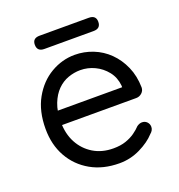

<svg xmlns="http://www.w3.org/2000/svg" viewBox="-124 -771 822 884"><g transform="rotate(-20 286.5 -329.0)"><path d="M313 10Q233 10 173 -24Q113 -58 79.5 -117.5Q46 -177 46 -255Q46 -342 80.5 -403.5Q115 -465 170.5 -497.5Q226 -530 288 -530Q334 -530 377 -513Q420 -496 453 -463.5Q486 -431 506 -385.5Q526 -340 527 -284Q527 -268 515 -257Q503 -246 487 -246H92L74 -315H459L443 -301V-323Q439 -364 415.5 -393.5Q392 -423 358.5 -439Q325 -455 288 -455Q258 -455 228.5 -444.5Q199 -434 175.5 -410.5Q152 -387 137.5 -350Q123 -313 123 -261Q123 -203 146.5 -159Q170 -115 212 -89.5Q254 -64 310 -64Q345 -64 371 -73Q397 -82 416 -95.5Q435 -109 448 -123Q461 -132 473 -132Q488 -132 497.5 -122Q507 -112 507 -98Q507 -81 491 -68Q463 -37 415 -13.5Q367 10 313 10ZM167 -603Q132 -603 132 -636Q132 -668 167 -668H408Q443 -668 443 -636Q443 -603 408 -603Z"/></g></svg>

Font: Quicksand Light Medium
Style: Regular
Weight: 500
Version: Version 3.006